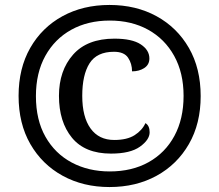

<svg xmlns="http://www.w3.org/2000/svg" viewBox="-20 -745 885 775"><path d="M422 10Q316 10 233 -35.5Q150 -81 102.5 -163.5Q55 -246 55 -358Q55 -469 102 -551.5Q149 -634 232 -679.5Q315 -725 422 -725Q529 -725 612 -679.5Q695 -634 742.5 -551.5Q790 -469 790 -357Q790 -246 742.5 -163.5Q695 -81 612 -35.5Q529 10 422 10ZM423 -53Q513 -53 580 -90.5Q647 -128 684 -196.5Q721 -265 721 -358Q721 -451 683 -519.5Q645 -588 578 -625Q511 -662 423 -662Q335 -662 268 -625Q201 -588 163 -519.5Q125 -451 125 -357Q125 -261 163.5 -193Q202 -125 269.5 -89Q337 -53 423 -53ZM428 -125Q323 -125 270.5 -189Q218 -253 218 -358Q218 -460 275 -524.5Q332 -589 442 -589Q513 -589 548 -566Q583 -543 583 -509Q583 -484 562.5 -470.5Q542 -457 513 -457Q513 -488 497 -512Q481 -536 440 -536Q371 -536 341.5 -489.5Q312 -443 312 -358Q312 -273 345.5 -226.5Q379 -180 441 -180Q493 -180 523.5 -199.5Q554 -219 567 -248Q584 -238 584 -211Q584 -181 545 -153Q506 -125 428 -125Z"/></svg>

Font: Noto Serif Telugu ExtraBold
Style: Regular
Weight: 800
Designer: Jelle Bosma - Monotype Design Team
Foundry: Monotype Imaging Inc.
Version: Version 2.005; ttfautohint (v1.8.4.7-5d5b)